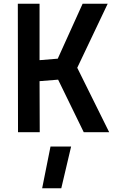

<svg xmlns="http://www.w3.org/2000/svg" viewBox="-20 -712 634 1034"><path d="M293 -283 193 -275 194 0H77L76 -692H193V-388L291 -396L425 -692H560L396 -347L568 0H431ZM252 77H363L310 302H207Z"/></svg>

Font: Panefresco 800wt
Style: Regular
Weight: 800
Designer: Campivisivi
Foundry: Campivisivi & Chank Co
Version: Version 1.001